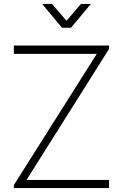

<svg xmlns="http://www.w3.org/2000/svg" viewBox="-20 -950 621 970"><path d="M50 -15 469 -678H50V-720H531V-703L114 -41H531V0H50ZM243 -930 316 -845 389 -930H439L339 -810H293L193 -930Z"/></svg>

Font: Tap Sans
Style: Regular
Weight: 400
Designer: Tap Payments
Foundry: Tap Payments
Version: Version 1.001;Glyphs 3.1.2 (3151)